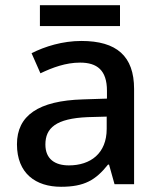

<svg xmlns="http://www.w3.org/2000/svg" viewBox="-20 -706 614 736"><path d="M440 -686H133V-606H440ZM292 -549C220 -549 152 -528 101 -502L135 -425C181 -447 232 -466 287 -466C352 -466 390 -437 390 -358V-328L298 -325C127 -320 45 -263 45 -153C45 -41 117 10 214 10C304 10 347 -16 394 -75H398L419 0H494V-365C494 -491 427 -549 292 -549ZM317 -257 389 -259V-212C389 -118 327 -72 244 -72C191 -72 154 -96 154 -152C154 -215 194 -252 317 -257Z"/></svg>

Font: Noto Sans Devanagari UI Medium
Style: Regular
Weight: 500
Designer: Jelle Bosma - Monotype Design Team
Foundry: Monotype Imaging Inc.
Version: Version 2.004